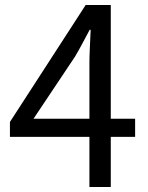

<svg xmlns="http://www.w3.org/2000/svg" viewBox="-20 -753 595 773"><path d="M340 0V-500Q340 -527 342 -566Q344 -605 345 -633H341Q327 -607 312.5 -579.5Q298 -552 282 -525L115 -275H524V-202H20V-262L325 -733H426V0Z"/></svg>

Font: Noto Sans KR
Style: Regular
Weight: 400
Designer: Ryoko NISHIZUKA  (kana, bopomofo & ideographs); Paul D. Hunt (Latin, Greek & Cyrillic); Sandoll Communications , Soo-you
Foundry: Adobe
Version: Version 2.004-H2;hotconv 1.0.118;makeotfexe 2.5.65603